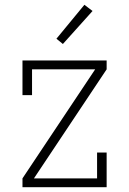

<svg xmlns="http://www.w3.org/2000/svg" viewBox="-20 -783 540 803"><path d="M74 0V-37L378 -493H114V-385H74V-530H426V-493L122 -37H386V-145H426V0ZM243 -599 216 -621 333 -763 367 -737Z"/></svg>

Font: Iosevka Slab Extralight
Style: Regular
Weight: 200
Monospace: yes
Designer: Belleve Invis
Foundry: Belleve Invis
Version: Version 11.1.1; ttfautohint (v1.8.3)